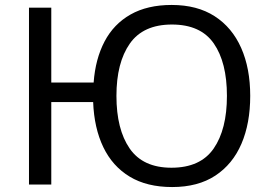

<svg xmlns="http://www.w3.org/2000/svg" viewBox="-20 -745 1092 775"><path d="M990 -358Q990 -247 954.5 -164.5Q919 -82 849 -36Q779 10 675 10Q573 10 503.5 -32Q434 -74 397 -151Q360 -228 356 -333H187V0H97V-714H187V-412H358Q365 -507 402 -577.5Q439 -648 507 -686.5Q575 -725 673 -725Q776 -725 846.5 -679.5Q917 -634 953.5 -551.5Q990 -469 990 -358ZM450 -358Q450 -223 503.5 -145.5Q557 -68 672 -68Q789 -68 842.5 -145.5Q896 -223 896 -358Q896 -493 843 -569.5Q790 -646 674 -646Q558 -646 504 -569Q450 -492 450 -358Z"/></svg>

Font: Go Noto Current
Style: Regular
Weight: 400
Designer: Monotype Design Team
Foundry: Monotype Imaging Inc.
Version: Version 2.007; ttfautohint (v1.8) -l 8 -r 50 -G 200 -x 14 -D